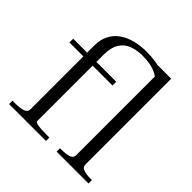

<svg xmlns="http://www.w3.org/2000/svg" viewBox="-194 -919 1082 1082"><g transform="rotate(45 346.5 -378.5)"><path d="M28 -516H371V-486H28ZM412 0V-27H421Q446 -27 464.5 -30Q483 -33 493.5 -40.5Q504 -48 504 -62V-711L413 -747H578V-64Q578 -42 600.5 -34.5Q623 -27 658 -27H666V0ZM327 0H33V-27H52Q92 -27 115.5 -34.5Q139 -42 139 -65V-572Q139 -620 157 -655Q175 -690 207 -712.5Q239 -735 281.5 -746Q324 -757 373 -757Q411 -757 442.5 -752Q474 -747 497.5 -738.5Q521 -730 534 -720L519 -679Q504 -693 483 -703.5Q462 -714 435 -719.5Q408 -725 374 -725Q327 -725 290.5 -711Q254 -697 233.5 -663.5Q213 -630 213 -573V-43Q213 -37 225.5 -33.5Q238 -30 259 -28.5Q280 -27 306 -27H327Z"/></g></svg>

Font: Roboto Serif 120pt Expanded Light
Style: Regular
Weight: 300
Width: 7
Designer: Greg Gazdowicz
Foundry: Commercial Type
Version: Version 1.008